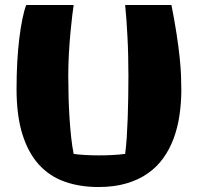

<svg xmlns="http://www.w3.org/2000/svg" viewBox="-20 -732 798 776"><path d="M712.9 -365.2Q712.4 -313 705.1 -264.2Q697.8 -215.3 681.6 -171.9Q665.5 -128.4 639.6 -92.5Q613.8 -56.6 576.7 -30.8Q539.6 -4.9 490.2 9.5Q440.9 23.9 377.9 23.9Q303.7 23.9 242.7 2.7Q181.6 -18.6 138.2 -65.7Q94.7 -112.8 70.8 -188.5Q46.9 -264.2 46.9 -373Q46.9 -430.2 49.8 -482.2Q52.7 -534.2 58.1 -577.6Q63.5 -621.1 70.6 -655.5Q77.6 -689.9 85.9 -711.9H277.8Q275.9 -700.2 272.2 -670.9Q268.6 -641.6 264.9 -602.1Q261.2 -562.5 258.5 -516.4Q255.9 -470.2 255.9 -425.8Q255.9 -384.3 257.1 -340.3Q258.3 -296.4 261 -254.6Q263.7 -212.9 267.8 -175.5Q272 -138.2 277.8 -109.9Q299.3 -106.9 325.7 -105.5Q352.1 -104 379.9 -104Q407.7 -104 435.1 -105.5Q462.4 -106.9 485.8 -109.9Q489.7 -138.2 492.2 -175.3Q494.6 -212.4 496.1 -253.9Q497.6 -295.4 498.3 -339.1Q499 -382.8 499 -423.8Q499 -468.8 498 -508.5Q497.1 -548.3 495.1 -584Q493.2 -619.6 491 -651.4Q488.8 -683.1 485.8 -711.9H672.9Q686 -646 693.8 -594Q701.7 -542 706.1 -500.2Q710.4 -458.5 711.7 -425.8Q712.9 -393.1 712.9 -365.2Z"/></svg>

Font: Galindo
Style: Regular
Weight: 400
Version: Version 1.000